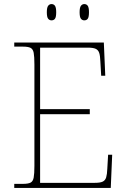

<svg xmlns="http://www.w3.org/2000/svg" viewBox="-20 -923 625 943"><path d="M50 0V-20H93Q118 -20 130 -26Q142 -32 145.5 -51Q149 -70 149 -108V-606Q149 -645 145.5 -663.5Q142 -682 130 -688Q118 -694 93 -694H50V-714H490L497 -551H477L473 -620Q472 -648 467.5 -662.5Q463 -677 450.5 -683Q438 -689 412 -689H177V-387H421V-362H177V-25H446Q472 -25 484.5 -31Q497 -37 501.5 -52Q506 -67 507 -94L511 -163H531L524 0ZM394 -823Q384 -823 377.5 -831Q371 -839 371 -863Q371 -886 377.5 -894.5Q384 -903 394 -903Q405 -903 411 -894.5Q417 -886 417 -863Q417 -839 411 -831Q405 -823 394 -823ZM233 -823Q223 -823 216.5 -831Q210 -839 210 -863Q210 -886 216.5 -894.5Q223 -903 233 -903Q244 -903 250 -894.5Q256 -886 256 -863Q256 -839 250 -831Q244 -823 233 -823Z"/></svg>

Font: Noto Serif Ethiopic Thin
Style: Regular
Weight: 250
Version: Version 2.102